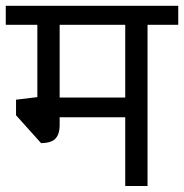

<svg xmlns="http://www.w3.org/2000/svg" viewBox="-27 -636 629 656"><path d="M582 -551.3H477.1V-0.5H400.9V-235.4H176.8V-207Q176.8 -179.2 163.3 -163.3Q149.9 -147.5 113.3 -147L27.8 -242.2V-295.4L100.6 -304.2V-551.3H-7.3V-616.2H582ZM400.9 -551.3H176.8V-302.7H400.9Z"/></svg>

Font: Varta
Style: Regular
Weight: 400
Designer: Joana Correia, Viktoriya Grabowska, Eben Sorkin
Foundry: Sorkin Type
Version: Version 1.003; ttfautohint (v1.3) -l 8 -r 24 -G 200 -x 12 -H